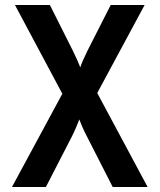

<svg xmlns="http://www.w3.org/2000/svg" viewBox="-20 -750 640 770"><path d="M28 0 230 -374 40 -730H180L272 -547Q282 -527 290 -508.5Q298 -490 302 -480Q305 -490 313 -508.5Q321 -527 331 -547L424 -730H560L370 -377L572 0H432L329 -202Q319 -221 310.5 -240.5Q302 -260 298 -271Q294 -260 286 -241Q278 -222 268 -202L164 0Z"/></svg>

Font: NKDuy Mono
Style: Bold
Weight: 700
Monospace: yes
Designer: NKDuy
Foundry: NKDuy
Version: Version 2.251; ttfautohint (v1.8.4.7-5d5b)